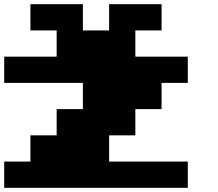

<svg xmlns="http://www.w3.org/2000/svg" viewBox="-20 -1020 1040 915"><path d="M125 -937.5V-1000H250H375V-937.5V-875H437.5H500V-937.5V-1000H625H750V-937.5V-875H687.5H625V-812.5V-750H750H875V-687.5V-625H812.5H750V-562.5V-500H687.5H625V-437.5V-375H562.5H500V-312.5V-250H687.5H875V-187.5V-125H437.5H0V-187.5V-250H62.5H125V-312.5V-375H187.5H250V-437.5V-500H312.5H375V-562.5V-625H187.5H0V-687.5V-750H125H250V-812.5V-875H187.5H125Z"/></svg>

Font: Press Start 2P
Style: Regular
Weight: 500
Monospace: yes
Version: Version 2.14